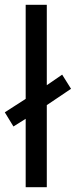

<svg xmlns="http://www.w3.org/2000/svg" viewBox="-29 -780 316 800"><path d="M78 0H166V-342L267 -410L230 -469L166 -425V-760H78V-368L-9 -312L27 -253L78 -285Z"/></svg>

Font: Noto Sans Hebrew Droid
Style: Bold
Weight: 700
Designer: Monotype Design Team
Foundry: Monotype Imaging Inc.
Version: Version 1.100